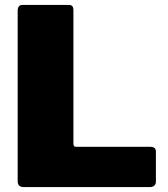

<svg xmlns="http://www.w3.org/2000/svg" viewBox="-20 -762 683 782"><path d="M71 -742H261Q279 -742 279 -721V-178Q279 -170 281.5 -167Q284 -164 291 -164H592Q615 -164 615 -145V-22Q615 -12 608.5 -6Q602 0 590 0H79Q64 0 58 -6Q52 -12 52 -25V-719Q52 -730 57 -736Q62 -742 71 -742Z"/></svg>

Font: Libre Franklin Black
Style: Regular
Weight: 900
Designer: Pablo Impallari, Rodrigo Fuenzalida
Foundry: Impallari Type
Version: Version 1.002; ttfautohint (v1.5)